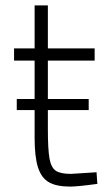

<svg xmlns="http://www.w3.org/2000/svg" viewBox="-20 -679 389 710"><path d="M108 -169V-272H42V-313H108V-455H32V-500H108V-659H157V-500H330V-455H157V-313H308V-272H157V-203Q157 -127 163 -93Q169 -59 186.5 -47.5Q204 -36 242 -36L337 -42L340 1Q267 11 239 11Q189 11 161 -5Q133 -21 120.5 -60Q108 -99 108 -169Z"/></svg>

Font: Cairo Light
Style: Regular
Weight: 300
Designer: Mohamed Gaber, the designers of Titillium
Foundry: Kief Type Foundry
Version: Version 2.009; ttfautohint (v1.5.33-1714) -l 8 -r 50 -G 200 